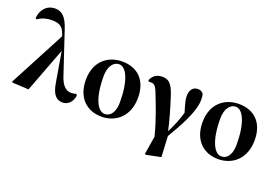

<svg xmlns="http://www.w3.org/2000/svg" viewBox="-130 -1247 2750 1887"><g transform="rotate(20 1245.5 -303.5)"><path d="M651 -110C638 -104 615 -101 600 -101C546 -101 504 -133 471 -233L326 -668C289 -782 242 -827 169 -827C92 -827 31 -774 20 -675L31 -663C66 -688 116 -708 179 -708C249 -708 292 -690 316 -621L326 -593L17 -7L23 1L194 10L371 -457L424 -146C444 -15 494 17 550 17C608 17 649 -24 661 -93Z M958 17C1109 17 1234 -87 1234 -280C1234 -467 1125 -563 968 -563C814 -563 691 -461 691 -273C691 -80 809 17 958 17ZM978 -19C908 -19 843 -129 843 -366C843 -462 885 -527 949 -527C1023 -527 1082 -402 1082 -179C1082 -84 1046 -19 978 -19Z M1277 -466H1296C1336 -466 1351 -458 1384 -370C1416 -287 1472 -152 1517 23L1486 213L1496 220L1649 189L1638 -28C1725 -173 1824 -351 1824 -472C1824 -499 1823 -516 1816 -537C1799 -555 1784 -563 1758 -563C1706 -563 1677 -523 1677 -461C1677 -424 1686 -393 1714 -298C1692 -222 1663 -151 1624 -73C1597 -193 1562 -309 1537 -387C1493 -535 1452 -557 1385 -557C1333 -557 1291 -529 1271 -479Z M2178 17C2329 17 2454 -87 2454 -280C2454 -467 2345 -563 2188 -563C2034 -563 1911 -461 1911 -273C1911 -80 2029 17 2178 17ZM2198 -19C2128 -19 2063 -129 2063 -366C2063 -462 2105 -527 2169 -527C2243 -527 2302 -402 2302 -179C2302 -84 2266 -19 2198 -19Z"/></g></svg>

Font: Noto Serif CJK JP Black
Style: Regular
Weight: 900
Designer: Ryoko NISHIZUKA 西塚涼子 (kana & ideographs); Frank Grießhammer (Latin, Greek & Cyrillic); Wenlong ZHANG 张文龙 (bopomofo); San
Foundry: Adobe Systems Incorporated
Version: Version 1.001;PS 1.001;hotconv 16.6.54;makeotf.lib2.5.65590